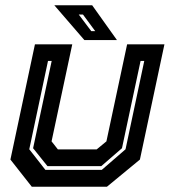

<svg xmlns="http://www.w3.org/2000/svg" viewBox="-20 -708 644 728"><path d="M100.5 0 19.5 -103 112.5 -540H254L175.5 -172L199.5 -141.5H346.5L383.5 -172L462 -540H603.5L510.5 -103L385.5 0ZM152 -64H366L456 -142L527 -477H513L442.5 -146L364 -78H160L105.5 -146L176 -477H162L91 -142ZM423.5 -556H300L186 -688H329.5ZM341 -590 294.5 -653H278.5L326 -590Z"/></svg>

Font: Tourney
Style: Bold Italic
Weight: 700
Italic angle: -12°
Version: Version 1.015